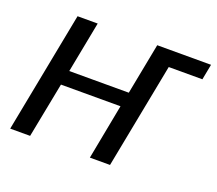

<svg xmlns="http://www.w3.org/2000/svg" viewBox="-95 -658 892 788"><g transform="rotate(20 351.0 -264.0)"><path d="M207 -528 164 -305H424L467 -528H702L689 -460H542L453 0H365L411 -241H151L104 0H17L119 -528Z"/></g></svg>

Font: Libra Sans Modern
Style: Italic
Weight: 400
Italic angle: -12°
Foundry: Stefan Peev, Context Ltd
Version: Version 1.000